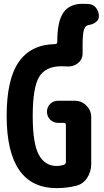

<svg xmlns="http://www.w3.org/2000/svg" viewBox="-20 -970 540 1000"><path d="M441.4 -949.2Q465.8 -947.3 480.5 -928.7Q495.1 -910.2 495.1 -884.8Q495.1 -867.2 479.5 -855Q463.9 -842.8 442.4 -839.8Q424.8 -837.9 417.5 -815.9Q410.2 -793.9 410.2 -735.4V-692.4Q410.2 -660.2 385.3 -640.6Q360.4 -621.1 327.1 -624Q318.4 -625 299.8 -625Q217.8 -625 184.1 -569.8Q150.4 -514.6 150.4 -365.2Q150.4 -222.7 182.1 -164.1Q213.9 -105.5 275.4 -105.5Q293.9 -105.5 311.5 -111.3Q322.3 -114.3 323.2 -126V-319.3Q323.2 -330.1 311.5 -330.1H282.2Q257.8 -330.1 241.2 -347.2Q224.6 -364.3 224.6 -388.2Q224.6 -412.1 241.2 -428.7Q257.8 -445.3 282.2 -445.3H370.1Q405.3 -445.3 430.2 -419.9Q455.1 -394.5 455.1 -360.4V-115.2Q455.1 -75.2 433.6 -43Q412.1 -10.7 375 -2Q327.1 9.8 275.4 9.8Q15.6 9.8 14.6 -365.2Q14.6 -557.6 78.1 -647.9Q141.6 -738.3 266.6 -740.2Q277.3 -740.2 278.3 -751V-754.9Q278.3 -858.4 310.1 -904.3Q341.8 -950.2 410.2 -950.2Q431.6 -950.2 441.4 -949.2Z"/></svg>

Font: Rounded-X Mgen+ 2m bold
Style: Bold
Weight: 700
Designer: [Source Han Sans]
Ryoko NISHIZUKA  (kana & ideographs); Paul D. Hunt (Latin, Greek & Cyrillic); Wenlong ZHANG  (bopomofo
Version: Version 1.059.20150602